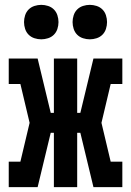

<svg xmlns="http://www.w3.org/2000/svg" viewBox="-20 -771 540 791"><path d="M16 0V-105H64L102 -265L64 -425H16V-530H135L189 -306H202V-530H298V-306H311L365 -530H484V-425H436L398 -265L436 -105H484V0H365L311 -224H298V0H202V-224H189L135 0ZM350 -609Q336 -609 322 -613.5Q308 -618 298 -628Q288 -638 283.5 -652Q279 -666 279 -680Q279 -694 283.5 -708Q288 -722 298 -732Q308 -742 322 -746.5Q336 -751 350 -751Q364 -751 378 -746.5Q392 -742 402 -732Q412 -722 416.5 -708Q421 -694 421 -680Q421 -666 416.5 -652Q412 -638 402 -628Q392 -618 378 -613.5Q364 -609 350 -609ZM150 -609Q136 -609 122 -613.5Q108 -618 98 -628Q88 -638 83.5 -652Q79 -666 79 -680Q79 -694 83.5 -708Q88 -722 98 -732Q108 -742 122 -746.5Q136 -751 150 -751Q164 -751 178 -746.5Q192 -742 202 -732Q212 -722 216.5 -708Q221 -694 221 -680Q221 -666 216.5 -652Q212 -638 202 -628Q192 -618 178 -613.5Q164 -609 150 -609Z"/></svg>

Font: Iosevka Slab Extrabold
Style: Regular
Weight: 800
Monospace: yes
Designer: Belleve Invis
Foundry: Belleve Invis
Version: Version 11.1.1; ttfautohint (v1.8.3)